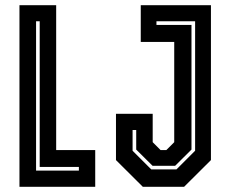

<svg xmlns="http://www.w3.org/2000/svg" viewBox="-20 -720 883 740"><path d="M55 0V-700H196.5V-141.5H347V0ZM119 -62.5H284V-76.5H133V-638H119ZM530.5 0 427 -103V-281.5H568.5V-172L599 -141.5H621L651.5 -172V-558.5H522.5V-700H793V-103L689.5 0ZM563 -67H660L732 -139V-638H583V-624H718V-143.5L655 -81H568L505 -143.5V-219H491V-139Z"/></svg>

Font: Tourney Condensed Regular
Style: Bold
Weight: 700
Width: 3
Designer: Tyler Finck
Foundry: Etcetera Type Co
Version: Version 1.010; ttfautohint (v1.8.3)